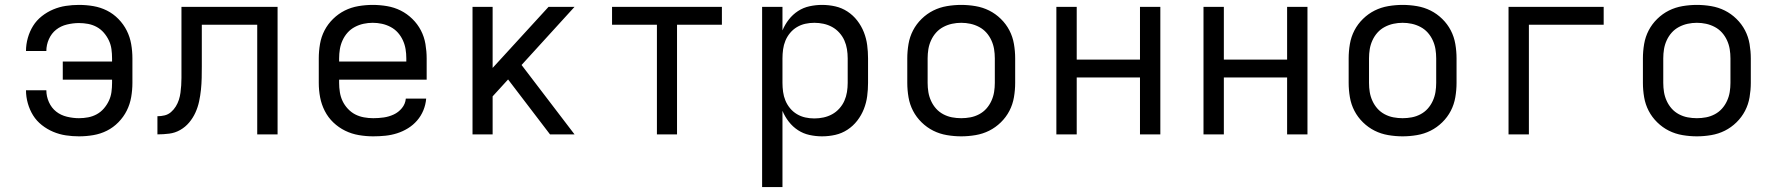

<svg xmlns="http://www.w3.org/2000/svg" viewBox="-20 -548 7240 783"><path d="M302 8Q275 8 248.5 4Q222 0 197 -10.5Q172 -21 150.5 -38Q129 -55 115 -77.5Q101 -100 93.5 -126.5Q86 -153 86 -180Q86 -180 86 -180Q86 -180 86 -180H169Q169 -180 169 -180Q169 -180 169 -180Q169 -155 179.5 -131.5Q190 -108 209 -93Q228 -78 253 -72Q278 -66 302 -66Q321 -66 339.5 -69.5Q358 -73 374.5 -82Q391 -91 403.5 -105.5Q416 -120 424 -137Q432 -154 434.5 -172.5Q437 -191 437 -210V-223H236V-297H437V-310Q437 -329 434.5 -347.5Q432 -366 424 -383Q416 -400 403.5 -414.5Q391 -429 374.5 -438Q358 -447 339.5 -450.5Q321 -454 302 -454Q278 -454 253 -448Q228 -442 209 -427Q190 -412 179.5 -388.5Q169 -365 169 -340Q169 -340 169 -340Q169 -340 169 -340H86Q86 -340 86 -340Q86 -340 86 -340Q86 -367 93.5 -393.5Q101 -420 115 -442.5Q129 -465 150.5 -482Q172 -499 197 -509.5Q222 -520 248.5 -524Q275 -528 302 -528Q332 -528 361 -523Q390 -518 416 -505Q442 -492 463 -470.5Q484 -449 497 -423Q510 -397 515 -368Q520 -339 520 -310V-210Q520 -181 515 -152Q510 -123 497 -97Q484 -71 463 -49.5Q442 -28 416 -15Q390 -2 361 3Q332 8 302 8Z M622 0V-74Q637 -74 651.5 -77.5Q666 -81 677.5 -91Q689 -101 697 -114Q705 -127 709.5 -141Q714 -155 716 -170Q718 -185 719 -200Q720 -215 720 -230Q720 -245 720 -260Q720 -265 720 -270.5Q720 -276 720 -281V-520H1112V0H1029V-447H803V-279Q803 -279 803 -278.5Q803 -278 803 -278V-277Q803 -254 802.5 -230Q802 -206 799.5 -182Q797 -158 792 -134.5Q787 -111 777 -89Q767 -67 751.5 -48.5Q736 -30 715 -18Q694 -6 670 -3Q646 0 622 0Z M1502 8Q1473 8 1443.5 3Q1414 -2 1387.5 -15Q1361 -28 1339.5 -48.5Q1318 -69 1304.5 -95.5Q1291 -122 1285.5 -151Q1280 -180 1280 -210V-310Q1280 -339 1285 -368.5Q1290 -398 1303.5 -424Q1317 -450 1338.5 -471Q1360 -492 1386 -505Q1412 -518 1441.5 -523Q1471 -528 1500 -528Q1529 -528 1558.5 -523Q1588 -518 1614 -505Q1640 -492 1661.5 -471Q1683 -450 1696.5 -424Q1710 -398 1715 -368.5Q1720 -339 1720 -310V-223H1363V-210Q1363 -191 1366 -172Q1369 -153 1377 -136Q1385 -119 1398.5 -104.5Q1412 -90 1428.5 -81.5Q1445 -73 1464 -69.5Q1483 -66 1502 -66Q1524 -66 1545 -69Q1566 -72 1585.5 -81Q1605 -90 1619 -107Q1633 -124 1635 -146H1718Q1716 -121 1706.5 -98Q1697 -75 1681 -56.5Q1665 -38 1644 -25Q1623 -12 1599.5 -4.5Q1576 3 1551.5 5.5Q1527 8 1502 8ZM1363 -297H1637V-310Q1637 -329 1634 -347.5Q1631 -366 1623 -383.5Q1615 -401 1602.5 -415Q1590 -429 1573 -438Q1556 -447 1537.5 -451Q1519 -455 1500 -455Q1481 -455 1462.5 -451Q1444 -447 1427 -438Q1410 -429 1397.5 -415Q1385 -401 1377 -383.5Q1369 -366 1366 -347.5Q1363 -329 1363 -310Z M1907 0V-520H1989V-271L2217 -520H2323L2107 -283L2323 0H2223L2052 -224L1989 -155V0Z M2659 0V-447H2476V-520H2924V-447H2741V0Z M3088 215V-520H3171V-424Q3181 -448 3197 -468.5Q3213 -489 3234.5 -503Q3256 -517 3281.5 -522.5Q3307 -528 3332 -528Q3360 -528 3386.5 -522Q3413 -516 3436 -501Q3459 -486 3476 -464Q3493 -442 3503 -416.5Q3513 -391 3516.5 -364Q3520 -337 3520 -310V-210Q3520 -183 3516.5 -156Q3513 -129 3503 -103.5Q3493 -78 3476 -56Q3459 -34 3436 -19Q3413 -4 3386.5 2Q3360 8 3332 8Q3307 8 3281.5 2.5Q3256 -3 3234.5 -17Q3213 -31 3197 -51.5Q3181 -72 3171 -96V215ZM3301 -65Q3320 -65 3338.5 -69Q3357 -73 3373.5 -82Q3390 -91 3403 -105.5Q3416 -120 3423.5 -137Q3431 -154 3434 -172.5Q3437 -191 3437 -210V-310Q3437 -329 3434 -347.5Q3431 -366 3423.5 -383Q3416 -400 3403 -414.5Q3390 -429 3373.5 -438Q3357 -447 3338.5 -451Q3320 -455 3301 -455Q3282 -455 3264 -451Q3246 -447 3230 -437.5Q3214 -428 3202 -413.5Q3190 -399 3183 -382Q3176 -365 3173.5 -346.5Q3171 -328 3171 -310V-210Q3171 -192 3173.5 -173.5Q3176 -155 3183 -138Q3190 -121 3202 -106.5Q3214 -92 3230 -82.5Q3246 -73 3264 -69Q3282 -65 3301 -65Z M3900 8Q3871 8 3841.5 3Q3812 -2 3786 -15Q3760 -28 3738.5 -49Q3717 -70 3703.5 -96Q3690 -122 3685 -151.5Q3680 -181 3680 -210V-310Q3680 -339 3685 -368.5Q3690 -398 3703.5 -424Q3717 -450 3738.5 -471Q3760 -492 3786 -505Q3812 -518 3841.5 -523Q3871 -528 3900 -528Q3929 -528 3958.5 -523Q3988 -518 4014 -505Q4040 -492 4061.5 -471Q4083 -450 4096.5 -424Q4110 -398 4115 -368.5Q4120 -339 4120 -310V-210Q4120 -181 4115 -151.5Q4110 -122 4096.5 -96Q4083 -70 4061.5 -49Q4040 -28 4014 -15Q3988 -2 3958.5 3Q3929 8 3900 8ZM3900 -66Q3919 -66 3937.5 -69.5Q3956 -73 3973 -82Q3990 -91 4002.5 -105Q4015 -119 4023 -136.5Q4031 -154 4034 -172.5Q4037 -191 4037 -210V-310Q4037 -329 4034 -347.5Q4031 -366 4023 -383.5Q4015 -401 4002.5 -415Q3990 -429 3973 -438Q3956 -447 3937.5 -451Q3919 -455 3900 -455Q3881 -455 3862.5 -451Q3844 -447 3827 -438Q3810 -429 3797.5 -415Q3785 -401 3777 -383.5Q3769 -366 3766 -347.5Q3763 -329 3763 -310V-210Q3763 -191 3766 -172.5Q3769 -154 3777 -136.5Q3785 -119 3797.5 -105Q3810 -91 3827 -82Q3844 -73 3862.5 -69.5Q3881 -66 3900 -66Z M4288 0V-520H4371V-305H4629V-520H4712V0H4629V-232H4371V0Z M4888 0V-520H4971V-305H5229V-520H5312V0H5229V-232H4971V0Z M5700 8Q5671 8 5641.5 3Q5612 -2 5586 -15Q5560 -28 5538.5 -49Q5517 -70 5503.5 -96Q5490 -122 5485 -151.5Q5480 -181 5480 -210V-310Q5480 -339 5485 -368.5Q5490 -398 5503.5 -424Q5517 -450 5538.5 -471Q5560 -492 5586 -505Q5612 -518 5641.5 -523Q5671 -528 5700 -528Q5729 -528 5758.5 -523Q5788 -518 5814 -505Q5840 -492 5861.5 -471Q5883 -450 5896.5 -424Q5910 -398 5915 -368.5Q5920 -339 5920 -310V-210Q5920 -181 5915 -151.5Q5910 -122 5896.5 -96Q5883 -70 5861.5 -49Q5840 -28 5814 -15Q5788 -2 5758.5 3Q5729 8 5700 8ZM5700 -66Q5719 -66 5737.5 -69.5Q5756 -73 5773 -82Q5790 -91 5802.5 -105Q5815 -119 5823 -136.5Q5831 -154 5834 -172.5Q5837 -191 5837 -210V-310Q5837 -329 5834 -347.5Q5831 -366 5823 -383.5Q5815 -401 5802.5 -415Q5790 -429 5773 -438Q5756 -447 5737.5 -451Q5719 -455 5700 -455Q5681 -455 5662.5 -451Q5644 -447 5627 -438Q5610 -429 5597.5 -415Q5585 -401 5577 -383.5Q5569 -366 5566 -347.5Q5563 -329 5563 -310V-210Q5563 -191 5566 -172.5Q5569 -154 5577 -136.5Q5585 -119 5597.5 -105Q5610 -91 5627 -82Q5644 -73 5662.5 -69.5Q5681 -66 5700 -66Z M6132 0V-520H6520V-447H6215V0Z M6900 8Q6871 8 6841.5 3Q6812 -2 6786 -15Q6760 -28 6738.5 -49Q6717 -70 6703.5 -96Q6690 -122 6685 -151.5Q6680 -181 6680 -210V-310Q6680 -339 6685 -368.5Q6690 -398 6703.5 -424Q6717 -450 6738.5 -471Q6760 -492 6786 -505Q6812 -518 6841.5 -523Q6871 -528 6900 -528Q6929 -528 6958.5 -523Q6988 -518 7014 -505Q7040 -492 7061.5 -471Q7083 -450 7096.5 -424Q7110 -398 7115 -368.5Q7120 -339 7120 -310V-210Q7120 -181 7115 -151.5Q7110 -122 7096.5 -96Q7083 -70 7061.5 -49Q7040 -28 7014 -15Q6988 -2 6958.5 3Q6929 8 6900 8ZM6900 -66Q6919 -66 6937.5 -69.5Q6956 -73 6973 -82Q6990 -91 7002.5 -105Q7015 -119 7023 -136.5Q7031 -154 7034 -172.5Q7037 -191 7037 -210V-310Q7037 -329 7034 -347.5Q7031 -366 7023 -383.5Q7015 -401 7002.5 -415Q6990 -429 6973 -438Q6956 -447 6937.5 -451Q6919 -455 6900 -455Q6881 -455 6862.5 -451Q6844 -447 6827 -438Q6810 -429 6797.5 -415Q6785 -401 6777 -383.5Q6769 -366 6766 -347.5Q6763 -329 6763 -310V-210Q6763 -191 6766 -172.5Q6769 -154 6777 -136.5Q6785 -119 6797.5 -105Q6810 -91 6827 -82Q6844 -73 6862.5 -69.5Q6881 -66 6900 -66Z"/></svg>

Font: Iosevka SS04 Extended
Style: Regular
Weight: 400
Width: 7
Monospace: yes
Designer: Belleve Invis
Foundry: Belleve Invis
Version: Version 19.0.0; ttfautohint (v1.8.4)